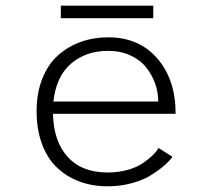

<svg xmlns="http://www.w3.org/2000/svg" viewBox="-20 -643 750 674"><path d="M193.5 -623H518V-579H193.5ZM585.5 -92.5Q574.5 -77.5 556.5 -61.8Q538.5 -46 510.8 -28.5Q483 -11 442.8 0Q402.5 11 357.5 11Q304 11 259 -5.8Q214 -22.5 180.2 -54.5Q146.5 -86.5 127.5 -137.2Q108.5 -188 108.5 -252.5Q108.5 -317 128.8 -367.5Q149 -418 184 -449Q219 -480 263.8 -496Q308.5 -512 359.5 -512Q468 -512 532.2 -437.8Q596.5 -363.5 596.5 -243.5H166Q168 -146.5 217.8 -92Q267.5 -37.5 357.5 -37.5Q394.5 -37.5 426.5 -46.2Q458.5 -55 479.8 -69.2Q501 -83.5 514.8 -96.8Q528.5 -110 536.5 -123.5ZM359 -464.5Q281.5 -464.5 229.2 -419.5Q177 -374.5 167.5 -286.5H535.5Q535.5 -318.5 524.8 -349.2Q514 -380 493.2 -406.2Q472.5 -432.5 437.8 -448.5Q403 -464.5 359 -464.5Z"/></svg>

Font: League Mono UltraLight
Style: Regular
Weight: 200
Width: 6
Designer: Tyler Finck
Foundry: The League of Moveable Type / Tyler Finck
Version: Version 2.210